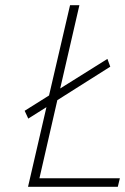

<svg xmlns="http://www.w3.org/2000/svg" viewBox="-20 -720 482 740"><path d="M434 0H88L159 -307L89 -263Q88 -263 88 -265L75 -293L169 -352L250 -700H286L212 -379L394 -493L405 -463L201 -334L132 -33H442Z"/></svg>

Font: Titillium Web ExtraLight
Style: Italic
Weight: 275
Italic angle: -13°
Version: Version 1.002;PS 57.000;hotconv 1.0.70;makeotf.lib2.5.55311